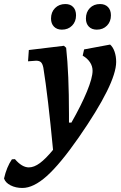

<svg xmlns="http://www.w3.org/2000/svg" viewBox="-126 -694 602 952"><path d="M420 -473Q434 -461 442 -438Q450 -415 450 -387Q450 -280 264 -12Q172 120 106 179Q40 238 -15 238Q-48 238 -73.5 225Q-99 212 -106 191Q-93 134 -67 96L-52 95Q-17 136 17 136Q43 136 72 114.5Q101 93 137 49Q112 -215 89 -358Q85 -378 77 -385.5Q69 -393 53 -393Q52 -393 13 -390L17 -446L191 -467L202 -457Q216 -329 216 -127V-86H228Q277 -172 305 -240Q333 -308 333 -343Q333 -366 320 -385.5Q307 -405 284 -418L291 -449ZM127 -602Q127 -634 147 -654Q167 -674 198 -674Q223 -674 237 -659Q251 -644 251 -618Q251 -587 231.5 -567Q212 -547 181 -547Q156 -547 141.5 -562Q127 -577 127 -602ZM300 -602Q300 -634 319.5 -654Q339 -674 370 -674Q395 -674 409.5 -659Q424 -644 424 -618Q424 -587 404.5 -567Q385 -547 354 -547Q329 -547 314.5 -562Q300 -577 300 -602Z"/></svg>

Font: Alegreya
Style: Bold Italic
Weight: 700
Italic angle: -7°
Designer: Juan Pablo del Peral
Foundry: Huerta Tipografica
Version: Version 2.007; ttfautohint (v1.6)